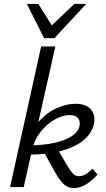

<svg xmlns="http://www.w3.org/2000/svg" viewBox="-20 -946 538 971"><path d="M31 0 188 -711H260L100 0ZM354 5Q323 5 302 -15Q281 -35 259 -74L197 -186L267 -199L327 -97Q340 -77 351 -66Q362 -55 379 -55Q398 -55 415 -65.5Q432 -76 448 -93L473 -63Q443 -30 413.5 -12.5Q384 5 354 5ZM124 -164 125 -211Q199 -211 255 -223.5Q311 -236 344 -258Q377 -280 382 -308Q387 -334 374.5 -349Q362 -364 332 -364Q297 -364 257.5 -342Q218 -320 185.5 -279.5Q153 -239 141 -183H106Q123 -263 164 -316Q205 -369 258 -395Q311 -421 363 -421Q416 -421 439.5 -392.5Q463 -364 456 -323Q447 -275 405 -239Q363 -203 292 -183.5Q221 -164 124 -164ZM203 -753 225 -802 356 -926H416L255 -753ZM203 -753 116 -926H174L251 -803L255 -753Z"/></svg>

Font: Ysabeau Office Medium
Style: Italic
Weight: 500
Italic angle: -12°
Designer: Christian Thalmann (Catharsis Fonts)
Version: Version 2.001;gftools[0.9.30]; featfreeze: tnum,lnum,ss02